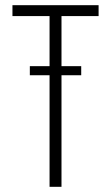

<svg xmlns="http://www.w3.org/2000/svg" viewBox="-20 -720 428 740"><path d="M217 -465H293V-430H217V0H171V-430H95V-465H171V-658H28V-700H360V-658H217Z"/></svg>

Font: Bebas Neue Book
Style: Regular
Weight: 400
Designer: Ryoichi Tsunekawa
Foundry: Ryoichi Tsunekawa
Version: Version 001.003